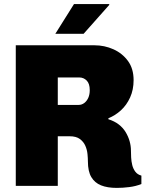

<svg xmlns="http://www.w3.org/2000/svg" viewBox="-20 -907 722 937"><path d="M550 10Q504 10 473 -2.5Q442 -15 425.5 -43Q409 -71 409 -119Q409 -134 407 -155Q405 -176 396.5 -195.5Q388 -215 370 -228.5Q352 -242 320 -242H262V0H57V-686H441Q490 -686 533.5 -666.5Q577 -647 604.5 -609.5Q632 -572 632 -516Q632 -469 615 -431.5Q598 -394 570 -368.5Q542 -343 509 -330V-325Q538 -316 559 -300Q580 -284 593 -262.5Q606 -241 612.5 -218Q619 -195 619 -173Q619 -158 620 -138.5Q621 -119 625.5 -101Q630 -83 640.5 -69Q651 -55 670 -50V-9Q643 2 611 6Q579 10 550 10ZM262 -395H364Q379 -395 391.5 -404.5Q404 -414 411 -430Q418 -446 418 -467Q418 -499 403 -514Q388 -529 367 -529H262ZM250 -742 341 -887H512L514 -884L388 -742Z"/></svg>

Font: Chivo Medium Black
Style: Regular
Weight: 900
Version: Version 2.002